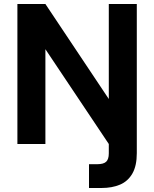

<svg xmlns="http://www.w3.org/2000/svg" viewBox="-20 -720 771 960"><path d="M67 0V-700H207L524 -225V-700H664V46Q664 109 642 147.5Q620 186 580.5 203Q541 220 487 220H425V101H466Q498 101 511 88.5Q524 76 524 47V0L207 -474V0Z"/></svg>

Font: DM Sans 20pt ExtraBold
Style: Regular
Weight: 800
Version: Version 4.004;gftools[0.9.30]